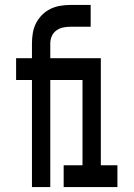

<svg xmlns="http://www.w3.org/2000/svg" viewBox="-20 -755 540 775"><path d="M109 0V-432H45V-520H109V-580Q109 -601 112.5 -622Q116 -643 125.5 -661.5Q135 -680 150 -695Q165 -710 183.5 -719Q202 -728 222.5 -731.5Q243 -735 264 -735H346V-647H264Q249 -647 234.5 -644Q220 -641 207.5 -632Q195 -623 189 -609Q183 -595 183 -580V-520H320V-432H183V0ZM237 0V-88H313V-432H246V-520H387V-88H454V0Z"/></svg>

Font: Iosevka Curly Semibold
Style: Regular
Weight: 600
Monospace: yes
Designer: Belleve Invis
Foundry: Belleve Invis
Version: Version 22.1.2; ttfautohint (v1.8.4)